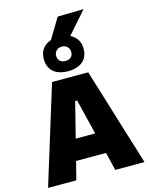

<svg xmlns="http://www.w3.org/2000/svg" viewBox="-161 -1252 1056 1352"><g transform="rotate(-15 367.0 -576.0)"><path d="M16.5 0Q34 -57 53.5 -120.8Q73 -184.5 91 -241L166.5 -486Q187 -553 203.5 -606Q220 -659 236.5 -713H500Q517.5 -656.5 533.8 -603.5Q550 -550.5 570 -486L645 -241Q663.5 -182 682.8 -119.5Q702 -57 719.5 0H506.5Q493.5 -53.5 479.8 -110Q466 -166.5 453 -216.5L373.5 -541H359L278 -220.5Q265 -168 250.5 -110.5Q236 -53 222.5 0ZM210.5 -132 233.5 -284.5H528L546.5 -132ZM366.5 -757Q323 -757 290.5 -771Q258 -785 240 -813.5Q222 -842 222 -885Q222 -942.5 261.8 -976Q301.5 -1009.5 367.5 -1009.5Q411 -1009.5 443.5 -993.5Q476 -977.5 494 -949.5Q512 -921.5 512 -885Q512 -841.5 494 -813.2Q476 -785 443.2 -771Q410.5 -757 366.5 -757ZM366.5 -831.5Q392.5 -831.5 407.2 -845.2Q422 -859 422 -884Q422 -904.5 407.2 -920.2Q392.5 -936 367.5 -936Q342 -936 327 -920.8Q312 -905.5 312 -884Q312 -859 326.8 -845.2Q341.5 -831.5 366.5 -831.5ZM276.5 -953.5Q306.5 -1002.5 335.8 -1050.8Q365 -1099 394 -1147.5L584 -1151.5Q554 -1117.5 524.8 -1084.2Q495.5 -1051 467.2 -1018.8Q439 -986.5 411.5 -955.5Z"/></g></svg>

Font: Commissioner Thin ExtraBold
Style: Regular
Weight: 800
Version: Version 1.000